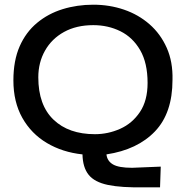

<svg xmlns="http://www.w3.org/2000/svg" viewBox="-20 -651 790 817"><path d="M594 146Q497 148 439.5 136Q382 124 357 92.5Q332 61 331 6Q246 -3 179.5 -42.5Q113 -82 75 -149.5Q37 -217 37 -309Q37 -393 63.5 -453.5Q90 -514 137.5 -553.5Q185 -593 246.5 -612Q308 -631 377 -631Q446 -631 507.5 -610Q569 -589 616 -548Q663 -507 689.5 -447.5Q716 -388 714 -311Q714 -170 639.5 -92Q565 -14 433 6Q436 34 460.5 48.5Q485 63 542 63L664 58L661 146ZM384 -80Q440 -80 491.5 -103Q543 -126 575.5 -174.5Q608 -223 608 -298Q608 -383 576.5 -437.5Q545 -492 492.5 -518Q440 -544 377 -544Q305 -544 252.5 -515Q200 -486 171.5 -435.5Q143 -385 143 -322Q143 -204 207.5 -142Q272 -80 384 -80Z"/></svg>

Font: Inconsolata ExtraExpanded SemiBold
Style: Regular
Weight: 600
Width: 8
Monospace: yes
Designer: Raph Levien, Cyreal, Brenton Simpson
Foundry: Raph Levien, Cyreal, Google
Version: Version 3.001; ttfautohint (v1.8.2.53-6de2)